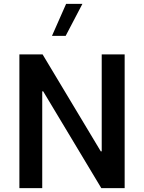

<svg xmlns="http://www.w3.org/2000/svg" viewBox="-20 -981 749 1001"><path d="M251 -793.9H322.3L409.7 -960.9H324.7ZM510.3 -191.9H505.4L202.1 -697.3H81.1V0H200.2V-504.9H205.1L508.3 0H629.9V-697.3H510.3Z"/></svg>

Font: Estedad SemiBold
Style: Regular
Weight: 600
Designer: Amin Abedi
Version: Version 7.3